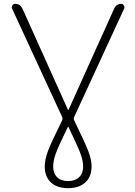

<svg xmlns="http://www.w3.org/2000/svg" viewBox="-20 -750 703 1000"><path d="M333 -88Q283 14 270 51Q257 88 257 117Q257 153 277.5 173Q298 193 334.5 193Q371 193 392 173Q413 153 413 117Q413 88 399.5 51Q386 14 337 -88Q337 -90 335 -90Q333 -90 333 -88ZM304 -140 43 -705Q39 -713 44 -721.5Q49 -730 59 -730Q85 -730 97 -705L334 -178Q334 -177 336 -177Q337 -177 337 -178L575 -706Q586 -730 612 -730Q620 -730 625 -722Q630 -714 627 -706L366 -140Q362 -132 366 -124Q423 -7 440 37.5Q457 82 457 117Q457 170 424.5 200Q392 230 334.5 230Q277 230 245 200Q213 170 213 117Q213 82 229.5 37.5Q246 -7 304 -124Q307 -132 304 -140Z"/></svg>

Font: Rounded Mplus 1c Light
Style: Regular
Weight: 300
Version: Version 1.059.20150529